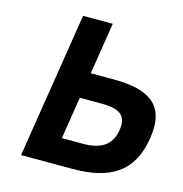

<svg xmlns="http://www.w3.org/2000/svg" viewBox="-101 -769 821 862"><g transform="rotate(15 309.0 -338.0)"><path d="M613.3 -223C638.5 -381.9 553.7 -436 384.1 -436H280.1L318.1 -676H180.1L73 0H312C483.3 0 587.2 -58.3 613.3 -223ZM327.2 -121H230.2L261.2 -317H358.2C439.1 -317 483.3 -298.9 471.3 -223C459.2 -146.8 406 -121 327.2 -121Z"/></g></svg>

Font: Fog Sans
Style: It
Weight: 700
Foundry: Intel Corporation
Version: Version 1.00